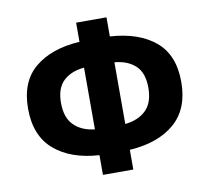

<svg xmlns="http://www.w3.org/2000/svg" viewBox="-84 -852 1045 959"><g transform="rotate(-10 439.0 -372.0)"><path d="M362 14V-86Q218 -95 134.5 -167Q51 -239 51 -376Q51 -513 134.5 -582.5Q218 -652 362 -661V-758H516V-661Q661 -652 744.5 -582.5Q828 -513 828 -376Q828 -239 744.5 -167Q661 -95 516 -86V14ZM362 -217V-530Q296 -524 257 -487.5Q218 -451 218 -376Q218 -301 257 -262.5Q296 -224 362 -217ZM516 -530V-217Q583 -224 622 -262Q661 -300 661 -376Q661 -451 622 -487.5Q583 -524 516 -530Z"/></g></svg>

Font: Source Han Sans TC Heavy
Style: Regular
Weight: 900
Designer: Ryoko NISHIZUKA Ë•øÂ°öÊ∂ºÂ≠ê (kana, bopomofo & ideographs); Paul D. Hunt (Latin, Greek & Cyrillic); Sandoll Communicatio
Foundry: Adobe
Version: Version 2.004;hotconv 1.0.118;makeotfexe 2.5.65603